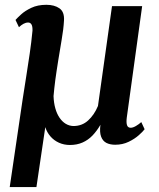

<svg xmlns="http://www.w3.org/2000/svg" viewBox="-20 -578 644 780"><path d="M128 182H19.5L72 -174.5Q79.5 -223 86.8 -269Q94 -315 100.8 -360.8Q107.5 -406.5 112 -453.5Q112.5 -471 107.8 -478.8Q103 -486.5 94.5 -486.5Q85 -486.5 75.8 -481.5Q66.5 -476.5 57 -467.5L43 -497Q50 -505 65.8 -519.5Q81.5 -534 107.2 -546.2Q133 -558.5 168.5 -558.5Q201 -558.5 221.5 -544.2Q242 -530 240 -495Q238 -459 230.5 -416.5Q223 -374 216.5 -332Q213 -309.5 210 -290.2Q207 -271 204.8 -254Q202.5 -237 200.8 -220.8Q199 -204.5 197.5 -187.5Q198.5 -160 204.8 -137.8Q211 -115.5 222 -99.5Q233 -83.5 247.2 -75Q261.5 -66.5 278 -66Q313.5 -66 338.2 -88.8Q363 -111.5 378 -147.5L435 -553H557.5L495 -100Q492.5 -80 496 -69.5Q499.5 -59 511 -59Q520 -59 532 -66Q544 -73 554 -82L567.5 -53Q561 -44 544.2 -29Q527.5 -14 502.8 -2Q478 10 448 10Q427 10 412.2 2.5Q397.5 -5 390.8 -22.8Q384 -40.5 388 -71Q373.5 -46 355.8 -27.5Q338 -9 315.2 1Q292.5 11 264 11Q240 11 219.5 1.8Q199 -7.5 184.8 -24Q170.5 -40.5 164 -61.5Z"/></svg>

Font: Merriweather 36pt SemiBold
Style: Italic
Weight: 600
Italic angle: -7.8°
Version: Version 2.101